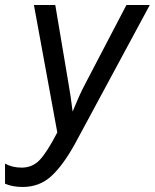

<svg xmlns="http://www.w3.org/2000/svg" viewBox="-40 -734 616 764"><path d="M50 10Q117 10 164 -33Q211 -76 259 -163L556 -714H463L300 -402Q285 -374 272.5 -345.5Q260 -317 249 -290Q242 -350 231 -411L180 -714H95L188 -207Q147 -128 118 -97.5Q89 -67 46 -67Q9 -67 -20 -83V-3Q10 10 50 10Z"/></svg>

Font: Noto Sans UI SemiCondensed
Style: Italic
Weight: 400
Width: 4
Italic angle: -12°
Designer: Monotype Design Team
Foundry: Monotype Imaging Inc.
Version: Version 1.901